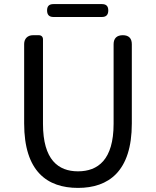

<svg xmlns="http://www.w3.org/2000/svg" viewBox="-20 -905 761 938"><path d="M535 -516V-300C535 -124 458 -68 361 -68C265 -68 190 -124 190 -300V-713C190 -725 182 -733 170 -733H144H141C115 -733 98 -716 98 -690V-302C98 -67 211 13 361 13C510 13 624 -67 624 -302V-689C624 -718 609 -733 580 -733C551 -733 535 -718 535 -689ZM359 -885H241C220 -885 210 -875 210 -854C210 -833 220 -822 241 -822H359H478C499 -822 509 -833 509 -854C509 -875 499 -885 478 -885Z"/></svg>

Font: GenSenRounded2 TW R
Style: Regular
Weight: 400
Version: Version 2.100;PS 2.1;hotconv 16.6.51;makeotf.lib2.5.65220 DE